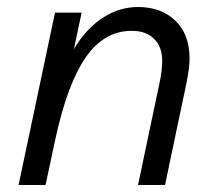

<svg xmlns="http://www.w3.org/2000/svg" viewBox="-20 -528 619 548"><path d="M33 0 137 -492H213L181 -341L146 -271Q163 -344 196.5 -397Q230 -450 276 -479Q322 -508 374 -508Q440 -508 480.5 -469Q521 -430 521 -361Q521 -348 519 -331.5Q517 -315 512 -290L451 0H374L435 -290Q439 -307 441 -324.5Q443 -342 443 -354Q443 -394 420 -417Q397 -440 356 -440Q277 -440 224.5 -364Q172 -288 138 -131L110 0Z"/></svg>

Font: Wix Madefor Text
Style: Italic
Weight: 400
Italic angle: -12°
Designer: Dalton Maag Ltd
Foundry: Dalton Maag Ltd
Version: Version 3.100